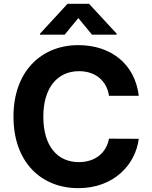

<svg xmlns="http://www.w3.org/2000/svg" viewBox="-20 -973 792 1003"><path d="M389.2 9.9C575.6 9.9 688.2 -114 704.9 -247.9L549.4 -248.6C534.8 -170.8 473.7 -126.1 391.7 -126.1C281.2 -126.1 206.3 -208.1 206.3 -363.6C206.3 -514.9 280.2 -601.2 392.8 -601.2C476.9 -601.2 537.6 -552.6 549.4 -472.7H704.9C684.7 -640.6 557.5 -737.2 389.2 -737.2C197.1 -737.2 50.4 -601.6 50.4 -363.6C50.4 -126.4 194.6 9.9 389.2 9.9ZM317.8 -791.9 389.2 -878.6 460.6 -791.9H589.5V-796.9L445.3 -953.1H332.7L188.9 -796.9V-791.9Z"/></svg>

Font: Inter-Hewn
Style: Bold
Weight: 700
Designer: Rasmus Andersson
Foundry: rsms
Version: Version 3.012;git-f93a4a705